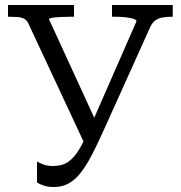

<svg xmlns="http://www.w3.org/2000/svg" viewBox="-20 -730 723 768"><path d="M393 -205Q369 -152 347.5 -110.5Q326 -69 304 -40.5Q282 -12 256 3Q230 18 197 18Q172 18 155.5 12.5Q139 7 128 0V-84Q134 -80 151 -73Q168 -66 192 -66Q228 -66 252 -82Q276 -98 297 -133Q305 -146 314 -164L93 -637Q87 -650 75.5 -655.5Q64 -661 49 -662Q34 -663 17 -663H12V-710H276V-663H259Q241 -663 222 -662Q203 -661 189.5 -659Q176 -657 176 -653L357 -259L526 -645Q526 -651 513 -655Q500 -659 481 -661Q462 -663 443 -663H428V-710H671V-663H666Q649 -663 632.5 -660.5Q616 -658 603 -649.5Q590 -641 581 -622Z"/></svg>

Font: Roboto Serif 20pt
Style: Regular
Weight: 400
Designer: Greg Gazdowicz
Foundry: Commercial Type
Version: Version 1.008